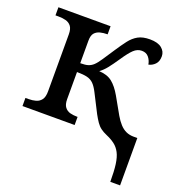

<svg xmlns="http://www.w3.org/2000/svg" viewBox="-135 -655 916 979"><g transform="rotate(20 323.0 -166.0)"><path d="M571 210Q571 152 566 115.5Q561 79 549 56Q537 33 518 18.5Q499 4 471 -8Q452 -16 438 -26.5Q424 -37 413 -53Q402 -69 390 -91L339 -191Q325 -219 310.5 -233.5Q296 -248 275 -253Q254 -258 220 -258V-111Q220 -82 231.5 -67.5Q243 -53 260.5 -48.5Q278 -44 299 -44H301V0H18V-44H35Q56 -44 74 -49Q92 -54 103.5 -69Q115 -84 115 -115V-424Q115 -454 103.5 -468.5Q92 -483 73.5 -487.5Q55 -492 35 -492H18V-536H301V-492H299Q279 -492 261 -487.5Q243 -483 231.5 -470Q220 -457 220 -428V-306Q248 -306 263 -311Q278 -316 290 -327Q303 -339 320 -364.5Q337 -390 362 -428Q385 -463 404.5 -488.5Q424 -514 449 -528Q474 -542 513 -542Q556 -542 577.5 -524.5Q599 -507 599 -481Q599 -453 584 -437.5Q569 -422 549 -418Q545 -441 531.5 -457Q518 -473 494 -473Q470 -473 450.5 -454.5Q431 -436 405 -397Q378 -357 361 -336Q344 -315 325 -301Q369 -299 396 -277.5Q423 -256 447 -214L499 -122Q513 -98 528.5 -81Q544 -64 562.5 -55.5Q581 -47 604 -47H624V210Z"/></g></svg>

Font: ET Text
Style: Regular
Weight: 470
Designer: Monotype Design Team
Foundry: Monotype Imaging Inc.
Version: Version 2.009